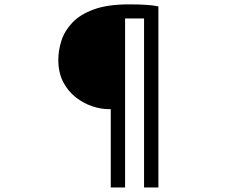

<svg xmlns="http://www.w3.org/2000/svg" viewBox="-20 -784 1040 861"><path d="M467.8 -294.5Q432.6 -294.5 393.8 -307.4Q354.9 -320.3 320.3 -347.2Q285.8 -374.1 264 -415Q242.3 -456 241.5 -512.3Q241.1 -556.3 255.3 -601Q269.5 -645.6 304.5 -682.6Q339.5 -719.6 401.4 -742Q463.4 -764.4 558.1 -764.4Q608.3 -764.4 639.4 -762Q670.6 -759.6 690.3 -755.4V56.8H626V-701.1H540.9V56.8H476.7V-294.5Z"/></svg>

Font: Shanggu Sans SC VF
Style: Regular
Weight: 250
Designer: GuiWonder
Version: Version 1.021